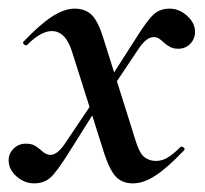

<svg xmlns="http://www.w3.org/2000/svg" viewBox="-27 -415 474 445"><path d="M215 -58 141 -292Q126 -343 93 -343Q68 -343 36 -311Q35 -310 33 -310Q30 -310 27.5 -313.5Q25 -317 28 -319Q65 -358 93.5 -376.5Q122 -395 146 -395Q171 -395 186 -380Q201 -365 213 -325L287 -90Q296 -60 307.5 -51Q319 -42 334 -42Q349 -42 362 -50Q375 -58 391 -74Q392 -75 394 -75Q398 -75 400 -71.5Q402 -68 399 -66Q362 -27 334 -8.5Q306 10 281 10Q257 10 242.5 -4.5Q228 -19 215 -58ZM-7 -44Q-7 -59 4.5 -70.5Q16 -82 33 -82Q45 -82 52.5 -78Q60 -74 68 -67Q79 -56 90 -56Q105 -56 122 -80L202 -199L211 -186L133 -62Q105 -17 90 -3.5Q75 10 52 10Q30 10 11.5 -6Q-7 -22 -7 -44ZM206 -198 286 -323Q314 -368 329 -381.5Q344 -395 366 -395Q388 -395 406.5 -378.5Q425 -362 425 -341Q425 -325 414 -313.5Q403 -302 386 -302Q375 -302 367.5 -306Q360 -310 352 -317Q347 -322 341.5 -325.5Q336 -329 329 -329Q314 -329 297 -306L216 -185Z"/></svg>

Font: Cormorant Infant SemiBold
Style: Italic
Weight: 600
Italic angle: -10°
Designer: Christian Thalmann (Catharsis Fonts)
Foundry: Catharsis Fonts
Version: Version 4.000